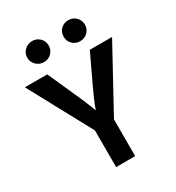

<svg xmlns="http://www.w3.org/2000/svg" viewBox="-239 -1152 1209 1322"><g transform="rotate(-30 366.0 -490.5)"><path d="M20.5 -759.8H198.2L250 -644.5Q336.9 -454.1 357.4 -395.5L364.3 -377.9Q376 -422.9 482.4 -644.5L537.1 -759.8H713.9L441.4 -261.7V30.3H290V-260.7ZM161.6 -868.2Q136.7 -892.6 136.7 -927.2Q136.7 -961.9 161.6 -986.3Q186.5 -1010.7 222.2 -1010.7Q257.8 -1010.7 282.2 -986.8Q306.6 -962.9 306.6 -927.7Q306.6 -892.6 282.7 -868.2Q258.8 -843.8 222.7 -843.8Q186.5 -843.8 161.6 -868.2ZM449.7 -868.2Q425.8 -892.6 425.8 -927.7Q425.8 -962.9 449.7 -986.8Q473.6 -1010.7 509.8 -1010.7Q545.9 -1010.7 570.3 -986.3Q594.7 -961.9 594.7 -927.2Q594.7 -892.6 570.3 -868.2Q545.9 -843.8 509.8 -843.8Q473.6 -843.8 449.7 -868.2Z"/></g></svg>

Font: GenEi M Gothic v2 Bold
Style: Regular
Weight: 700
Version: Version 2.0